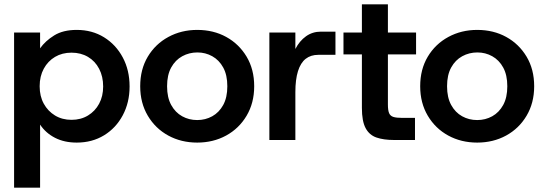

<svg xmlns="http://www.w3.org/2000/svg" viewBox="-20 -646 2510 886"><path d="M45 220V-496H165V-423Q189 -457 230 -482.5Q271 -508 334 -508Q405 -508 460 -474Q515 -440 546.5 -381Q578 -322 578 -247Q578 -173 546.5 -114Q515 -55 460 -21.5Q405 12 334 12Q277 12 234 -10Q191 -32 165 -71V220ZM310 -93Q353 -93 386 -113Q419 -133 437.5 -167.5Q456 -202 456 -247Q456 -293 437.5 -328.5Q419 -364 386 -383.5Q353 -403 310 -403Q267 -403 234 -383.5Q201 -364 182 -329Q163 -294 163 -248Q163 -202 182 -167.5Q201 -133 234 -113Q267 -93 310 -93Z M890 12Q816 12 756.5 -20.5Q697 -53 662 -112Q627 -171 627 -248Q627 -326 662 -384.5Q697 -443 757 -475.5Q817 -508 890 -508Q965 -508 1024 -475.5Q1083 -443 1118 -384.5Q1153 -326 1153 -248Q1153 -171 1118 -112Q1083 -53 1023.5 -20.5Q964 12 890 12ZM890 -92Q928 -92 959.5 -109.5Q991 -127 1010 -161.5Q1029 -196 1029 -248Q1029 -300 1010 -334.5Q991 -369 959.5 -386.5Q928 -404 891 -404Q853 -404 821 -386.5Q789 -369 770 -334.5Q751 -300 751 -248Q751 -196 770 -161.5Q789 -127 820.5 -109.5Q852 -92 890 -92Z M1223 0V-496H1343V-420Q1362 -457 1392 -478.5Q1422 -500 1461 -500H1528V-393H1449Q1414 -393 1390.5 -374.5Q1367 -356 1355 -317.5Q1343 -279 1343 -221V0Z M1798 0Q1750 0 1717 -11.5Q1684 -23 1667 -55Q1650 -87 1650 -148V-395H1565V-496H1650V-626H1770V-496H1900V-395H1770V-164Q1770 -137 1775.5 -124Q1781 -111 1795 -106.5Q1809 -102 1836 -102H1895V0Z M2182 12Q2108 12 2048.5 -20.5Q1989 -53 1954 -112Q1919 -171 1919 -248Q1919 -326 1954 -384.5Q1989 -443 2049 -475.5Q2109 -508 2182 -508Q2257 -508 2316 -475.5Q2375 -443 2410 -384.5Q2445 -326 2445 -248Q2445 -171 2410 -112Q2375 -53 2315.5 -20.5Q2256 12 2182 12ZM2182 -92Q2220 -92 2251.5 -109.5Q2283 -127 2302 -161.5Q2321 -196 2321 -248Q2321 -300 2302 -334.5Q2283 -369 2251.5 -386.5Q2220 -404 2183 -404Q2145 -404 2113 -386.5Q2081 -369 2062 -334.5Q2043 -300 2043 -248Q2043 -196 2062 -161.5Q2081 -127 2112.5 -109.5Q2144 -92 2182 -92Z"/></svg>

Font: Host Grotesk Light SemiBold
Style: Regular
Weight: 600
Version: Version 1.003